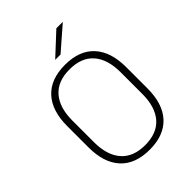

<svg xmlns="http://www.w3.org/2000/svg" viewBox="-239 -934 1054 1054"><g transform="rotate(-45 288.5 -407.0)"><path d="M288.5 10Q177 10 118.2 -54Q59.5 -118 59.5 -237V-402Q59.5 -521 118.2 -585Q177 -649 288.5 -649Q400 -649 458.8 -585Q517.5 -521 517.5 -402V-237Q517.5 -118 458.8 -54Q400 10 288.5 10ZM288.5 -25.5Q381 -25.5 428.5 -80.2Q476 -135 476 -236V-403.5Q476 -504.5 428.5 -559Q381 -613.5 288.5 -613.5Q196.5 -613.5 148.8 -559Q101 -504.5 101 -403.5V-236Q101 -135 148.8 -80.2Q196.5 -25.5 288.5 -25.5ZM270.5 -706.5 397 -824H446V-823L311.5 -706H270.5Z"/></g></svg>

Font: Anek Kannada Medium ExtraLight
Style: Regular
Weight: 250
Version: Version 1.003